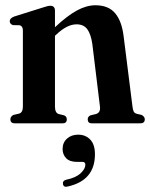

<svg xmlns="http://www.w3.org/2000/svg" viewBox="-20 -469 570 730"><path d="M189 -428V-365.5Q236 -409.5 272.5 -429.2Q309 -449 343 -449Q392 -449 417.5 -419Q443 -389 450 -331.5L483.5 -65.5Q485 -52 488 -45.5Q491 -39 499.5 -36.5L518.5 -32Q530.5 -25.5 530.5 -15.5Q530.5 0 513 0H329.5Q313.5 0 313.5 -15.5Q313.5 -25.5 324 -30.5L345 -35.5Q363 -41 360 -64L331 -302Q325.5 -339.5 311.8 -358Q298 -376.5 271 -376.5Q235 -376.5 194 -337.5L189 -333V-64Q189 -40 203 -35.5L224 -30.5Q234 -25.5 234 -15.5Q234 0 218 0H36.5Q19.5 0 19.5 -15.5Q19.5 -26 31 -32L52.5 -37Q67 -41 67 -64V-353Q67 -369.5 55 -373L29 -373.5Q17 -378 17 -388.5Q17 -399.5 33.5 -406L141.5 -440Q153.5 -444 159.8 -445.5Q166 -447 171.5 -447Q189 -447 189 -428ZM273 146.5Q245 146.5 231.5 132.5Q218 118.5 218 97.5Q218 73 234.8 58Q251.5 43 277 43Q305.5 43 323.2 61.8Q341 80.5 341 117.5Q341 217 238 240Q222.5 244.5 219.5 231.5Q217 218.5 231 214.5Q268 207 286.2 190Q304.5 173 304.5 157.5Q304.5 146.5 293.5 146.5Z"/></svg>

Font: Fraunces 144pt Soft SemiBold
Style: Regular
Weight: 600
Version: Version 1.000;[b76b70a41]